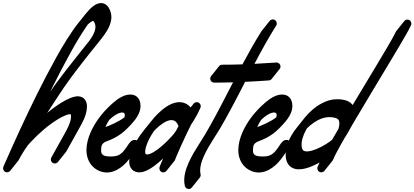

<svg xmlns="http://www.w3.org/2000/svg" viewBox="-117 -1145 2745 1272"><path d="M446.9 -839.6C445.8 -838.2 444.7 -836.9 443.6 -835.5C442.5 -834.1 441.4 -832.8 440.3 -831.4C439.2 -830.1 438.1 -828.7 437 -827.3C436 -826 434.9 -824.6 433.8 -823.2C432.7 -821.9 431.6 -820.5 430.5 -819.1C429.4 -817.8 428.3 -816.4 427.2 -815C423.5 -810.5 419.8 -805.9 416.2 -801.2C388.5 -766.4 360.8 -731.6 333.4 -696.4C306 -661.2 278.9 -625.6 252.4 -589.5C240.1 -572.7 228.1 -555.7 216.3 -538.6C221.1 -548.2 225.8 -557.9 230.5 -567.5C270 -646.7 311 -725.2 353.7 -802.5C375.1 -841.1 397.2 -879.1 420.5 -916.2C432.2 -934.8 444.1 -952.6 456.6 -971.2C459.1 -974.9 461.6 -978.4 464.1 -982C470.6 -988.5 477.3 -994.3 484 -998.8C487.5 -1001.4 490.8 -1003 493.8 -1004.4C496.6 -1005.5 499 -1006 499.9 -1006C500.8 -1005.9 500.6 -1005.9 501.2 -1005.7C501.8 -1005.1 503.3 -1004 505 -1001.4C505.8 -1000.6 506.7 -998.1 507.6 -996.5L510.3 -991.2C511.8 -987.6 512.6 -983.8 514 -980.2C514.2 -976.3 515.1 -972.5 515.2 -968.5L515 -962.5C515.1 -960.4 515 -958.4 514.5 -956.3C512.1 -939.5 504.5 -921.6 494.3 -904.2C487.8 -893 480.3 -882.1 472.2 -871.3C471.4 -870.2 470.6 -869.2 469.8 -868.2C468.7 -866.9 467.6 -865.5 466.5 -864.1C465.4 -862.8 464.3 -861.4 463.2 -860C462.1 -858.7 461 -857.3 459.9 -855.9C458.9 -854.6 457.8 -853.2 456.7 -851.9C455.6 -850.5 454.5 -849.1 453.4 -847.8C452.3 -846.4 451.2 -845 450.1 -843.7C449 -842.3 448 -841 446.9 -839.6ZM88.9 -206.3C141.9 -263 201.6 -314.9 266.6 -355.1C282.9 -364.9 299.6 -374 316 -380.6C324.1 -384 332.4 -386.5 339.1 -387.7L341.6 -388.2L343.6 -388.2C344.9 -388.5 346.1 -388.4 347.3 -388.3C349.5 -388.2 350.7 -387.7 350.9 -387.5C351.1 -387.3 350.9 -387.6 351.3 -386.9C351.8 -386.2 352.5 -384.5 352.9 -381.9C353.8 -377.1 353.3 -367.7 352.4 -359.8C350.1 -343.5 344.7 -326.8 337.1 -310C329.7 -293.1 320.3 -276.2 310.7 -258.6L281.5 -206.2L223.1 -101.5C216 -88.7 220.6 -72.4 233.4 -65.3C245.7 -58.4 261 -62.4 268.6 -74C269.8 -75.3 270.9 -76.6 271.9 -78.1C273.1 -79.4 274.2 -80.7 275.1 -82.2C276.3 -83.5 277.4 -84.8 278.4 -86.3C279.6 -87.5 280.7 -88.9 281.7 -90.4C282.9 -91.6 284 -93 284.9 -94.5C286.2 -95.7 287.2 -97.1 288.2 -98.6C289.4 -99.8 290.5 -101.2 291.5 -102.7C292.7 -103.9 293.8 -105.3 294.8 -106.8C296 -108 297.1 -109.4 298 -110.9C299.2 -112.1 300.3 -113.5 301.3 -114.9C302.5 -116.2 303.6 -117.5 304.6 -119C305.8 -120.3 306.9 -121.6 307.8 -123.1C309.1 -124.4 310.1 -125.7 311.1 -127.2C312.3 -128.4 313.4 -129.8 314.4 -131.3C315.6 -132.5 316.7 -133.9 317.7 -135.4C319.3 -137.1 320.8 -138.9 322 -141L322.3 -141.5L380.7 -246.2L409.8 -298.5C419.3 -316 429.4 -334.1 438.2 -353.8C447 -373.4 454.3 -395 457.5 -418.3C458.1 -424.2 458.8 -430 458.9 -436C459.2 -441.6 458.9 -448.9 457.8 -456C456.6 -463.2 454.3 -471.2 449.7 -479.2C445.2 -487.1 437.7 -494.8 429.2 -499.4C420.7 -504.2 411.9 -506.2 404.2 -506.8C400.4 -507.1 396.6 -507.2 393 -506.9L387.5 -506.5L382.6 -505.6C369.6 -503.3 358.8 -499.6 348.5 -495.4C327.8 -487 309.3 -476.9 291.4 -466C257.4 -445 225.5 -421.6 195.4 -396.4C221.5 -436 247 -475.7 272.8 -514.9C297.1 -551.8 321.8 -588.1 347.7 -623.5C373.8 -659 400.6 -694.2 427.8 -729.1C445.4 -751.7 463.2 -774.2 481 -796.7C487.6 -804.8 494.3 -812.9 500.9 -821.2C502 -822.5 503 -823.9 504.1 -825.2C505.2 -826.6 506.3 -828 507.4 -829.3C508.5 -830.7 509.6 -832.1 510.7 -833.4C511.8 -834.8 512.9 -836.2 514 -837.5C515 -838.9 516.1 -840.2 517.2 -841.6C518.3 -843 519.4 -844.3 520.5 -845.7C521.6 -847.1 522.7 -848.4 523.8 -849.8C524.9 -851.2 526 -852.5 527.1 -853.9C528.1 -855.2 529.2 -856.6 530.3 -858C531.4 -859.3 532.5 -860.7 533.6 -862.1C534.7 -863.4 535.8 -864.8 536.9 -866.1C538 -867.5 539 -868.9 540.1 -870.2C541.2 -871.6 542.3 -873 543.4 -874.3C544.5 -875.7 545.6 -877.1 546.7 -878.4C547.8 -879.8 548.9 -881.1 550 -882.5C564.9 -901.2 579.7 -920.8 592.7 -942.8C604.8 -963.8 615.7 -987.2 619.6 -1014.6C620.3 -1017.9 620.5 -1021.4 620.6 -1024.9L620.8 -1035.5C620.7 -1042.6 619.3 -1049.8 618.4 -1056.9C616.3 -1063.8 614.5 -1070.9 611.7 -1077.5L606.9 -1087C605.1 -1090.3 604.1 -1093.2 601.4 -1096.7C597 -1103.4 590.7 -1110.4 582.1 -1116.1C573.2 -1121.7 562 -1124.8 551.8 -1124.7C541.5 -1124.6 533.1 -1121.9 525.6 -1119C518.5 -1115.8 511.9 -1112.2 506.4 -1108.3C484 -1092.7 468.4 -1074.8 453.2 -1056.8C452.3 -1055.6 451.5 -1054.5 450.5 -1053.3C450.4 -1053.1 450.2 -1052.9 450 -1052.7C449 -1051.5 448.2 -1050.4 447.3 -1049.2C447.1 -1049 446.9 -1048.8 446.7 -1048.6C445.8 -1047.4 444.9 -1046.3 444 -1045.1C443.8 -1044.9 443.6 -1044.7 443.4 -1044.5C442.5 -1043.3 441.6 -1042.2 440.7 -1041C440.5 -1040.8 440.3 -1040.6 440.2 -1040.4C439.2 -1039.3 438.4 -1038.1 437.4 -1037C437.3 -1036.7 437.1 -1036.5 436.9 -1036.3C436 -1035.2 435.1 -1034 434.2 -1032.9C434 -1032.7 433.8 -1032.4 433.6 -1032.2C432.7 -1031.1 431.8 -1029.9 430.9 -1028.8C430.7 -1028.6 430.5 -1028.3 430.3 -1028.1C429.4 -1027 428.5 -1025.8 427.6 -1024.7C427.4 -1024.5 427.3 -1024.3 427.1 -1024C426.1 -1022.9 425.3 -1021.7 424.4 -1020.6C424.2 -1020.4 424 -1020.2 423.8 -1019.9C422.9 -1018.8 422 -1017.7 421.1 -1016.5C420.9 -1016.3 420.7 -1016.1 420.5 -1015.9C419.6 -1014.7 418.7 -1013.6 417.8 -1012.4C417.6 -1012.2 417.4 -1012 417.3 -1011.8C416.3 -1010.6 415.5 -1009.5 414.5 -1008.3C414.4 -1008.1 414.2 -1007.9 414 -1007.7C413.1 -1006.5 412.2 -1005.4 411.3 -1004.2C411.1 -1004 410.9 -1003.8 410.7 -1003.6C409.8 -1002.5 408.9 -1001.3 408 -1000.1C407.8 -999.9 407.6 -999.7 407.4 -999.5C406.5 -998.4 405.6 -997.2 404.7 -996.1C404.5 -995.8 404.4 -995.6 404.2 -995.4C403.2 -994.3 402.4 -993.1 401.5 -992C401.3 -991.8 401.1 -991.5 400.9 -991.3C386 -973.2 372.7 -954.3 360.1 -935.5C347.8 -917.3 335 -898.1 323.1 -879.1C299.1 -841 276.5 -802.1 254.8 -762.9C211.5 -684.7 170.3 -605.6 130.5 -525.8C50.9 -366 -22.9 -204.3 -94.5 -40.7C-100 -28 -94.9 -12.9 -82.4 -6.4C-70.1 0 -55.3 -4.2 -47.9 -15.5C-46.7 -16.8 -45.6 -18.1 -44.6 -19.6C-43.4 -20.8 -42.3 -22.2 -41.4 -23.7C-40.1 -24.9 -39.1 -26.3 -38.1 -27.8C-36.9 -29 -35.8 -30.4 -34.8 -31.9C-33.6 -33.1 -32.5 -34.5 -31.5 -36C-30.3 -37.2 -29.2 -38.6 -28.3 -40.1C-27.1 -41.3 -26 -42.7 -25 -44.2C-23.8 -45.4 -22.7 -46.8 -21.7 -48.2C-20.5 -49.5 -19.4 -50.8 -18.5 -52.3C-17.2 -53.6 -16.2 -54.9 -15.2 -56.4C-14 -57.7 -12.9 -59 -11.9 -60.5C-10.7 -61.7 -9.6 -63.1 -8.6 -64.6C-7.4 -65.8 -6.3 -67.2 -5.4 -68.7C-4.2 -69.9 -3.1 -71.3 -2.1 -72.8C-0.9 -74 0.2 -75.4 1.2 -76.9C3 -78.7 4.6 -80.7 5.9 -83.1L6.1 -83.5C24.2 -118.3 45.2 -151.7 68.4 -183.7C75.1 -191.3 81.9 -198.9 88.9 -206.3Z M672.8 -345.1C654.1 -334.3 634.1 -324.7 613.7 -316C603.5 -311.7 593.2 -307.6 582.8 -303.7L581.3 -303.1C588 -319 596.2 -334.4 605.6 -349.2C609.6 -353.1 613.6 -357 617.8 -360.7C633.5 -374.4 650.8 -386.8 667.9 -394C676.3 -397.6 684.7 -399.7 691.1 -399.8C698.1 -399.8 703 -398 705.3 -395.8C707.7 -393.7 709.5 -390.4 709.8 -384.1C709.8 -379 709.1 -373.4 707.7 -367.8C696.8 -359.6 685.1 -352 672.8 -345.1ZM633.5 -9.4C666.6 -20.4 696.4 -42.9 720 -68.4C748.6 -99.4 772.2 -136.1 792.3 -173C797.5 -182.7 802.5 -194 798.7 -204.2C793.4 -218.2 773.8 -221.6 760.4 -214.9C742.6 -206 731.8 -184.9 720.7 -169.1C707.7 -150.6 693.2 -130.5 672.9 -119.5C651.4 -107.9 626.2 -107.4 602.5 -108.8C589.1 -109.6 573.1 -111.1 562.6 -120.5C549.4 -132.3 552.9 -154.3 554.3 -170C556 -189.8 570.6 -202.3 588.5 -208.6C623.5 -220.9 656.7 -237.5 686.5 -259.6C700 -269.7 712.8 -280.8 724.7 -292.8C757.5 -325.9 790.9 -359.6 807.2 -404.4C823.2 -448.2 812.9 -508.8 759.5 -517.7C714.7 -525.2 667 -493.9 634.9 -466C578.1 -416.8 527.9 -358.2 493.9 -290.8C460.9 -225.3 437.1 -138.9 475.7 -70.5C494.7 -36.7 529 -11.9 567.1 -4.5C590.1 0 612.4 -2.4 633.5 -9.4Z M937.7 -309.9C953.5 -322.9 970.3 -334.4 987.2 -341.8C1004.2 -349.3 1020.3 -351.6 1033.2 -347.2C1039.5 -345.3 1044.9 -341.8 1049.7 -336.7C1054.6 -331.6 1058.8 -324.6 1062.2 -316.7L1062.3 -316.4C1063.2 -314.2 1064.5 -312.3 1065.9 -310.5C1064.9 -308.6 1063.9 -306.8 1062.9 -304.9C1058.8 -297 1054.8 -289.1 1050.8 -281.2C1049.5 -279.3 1048.2 -277.4 1046.9 -275.4C1042.2 -268.7 1037.4 -262 1032.6 -255.4C1028 -250.1 1023.4 -244.9 1018.7 -239.7C989.7 -208.1 958.4 -178 924.9 -153.4C908.3 -141.4 890.5 -130.5 874.1 -124.9C870.1 -123.6 866.2 -122.6 863 -122.2C861.3 -122 859.9 -121.9 858.5 -121.9C856.8 -121.9 855.4 -122.1 854.1 -122.2C851.5 -122.6 849.9 -123.4 849.1 -124C848.2 -124.6 847.7 -125.1 846.9 -126.5C845.4 -129.3 844.1 -135.6 844.9 -144.5C845.5 -153 847.5 -162.4 850.1 -171.8C855.5 -190.6 863.8 -209.7 873.4 -228.2C882.1 -244.8 892 -261.1 902.7 -276.8C913.8 -288.6 925.5 -299.8 937.7 -309.9ZM1149.1 -319.6C1172.6 -354.6 1194 -391.3 1211 -431.2C1216 -442.9 1211.9 -456.9 1200.8 -464C1188.5 -471.9 1172.2 -468.4 1164.3 -456.2C1163 -455 1162 -453.6 1161 -452.1C1159.8 -450.9 1158.7 -449.5 1157.7 -448C1156.5 -446.8 1155.4 -445.4 1154.4 -443.9C1153.2 -442.7 1152.1 -441.3 1151.2 -439.8C1150 -438.6 1148.9 -437.2 1147.9 -435.7C1147.1 -434.9 1146.4 -433.9 1145.7 -433C1144.1 -434.9 1142.6 -436.8 1140.8 -438.7C1130.6 -449.7 1116.7 -458.8 1101.9 -463.4C1086.9 -468.2 1072.1 -469 1057.5 -467.3C1043.2 -465.4 1030.2 -461.2 1018.4 -456.1C994.6 -445.6 974.6 -431.5 956.2 -416.4C937.8 -401.2 921.1 -384.6 905.6 -367.2C897.5 -358 889.6 -348.5 882.1 -338.9C881 -337.5 879.9 -336.2 878.8 -334.8C877.7 -333.4 876.6 -332.1 875.5 -330.7C874.4 -329.3 873.3 -328 872.3 -326.6C871.2 -325.2 870.1 -323.9 869 -322.5C867.9 -321.2 866.8 -319.8 865.7 -318.4C864.6 -317.1 863.5 -315.7 862.4 -314.3C861.4 -313 860.2 -311.6 859.2 -310.3C858.1 -308.9 857 -307.5 855.9 -306.2C854.8 -304.8 853.7 -303.4 852.6 -302.1C851.5 -300.7 850.4 -299.4 849.4 -298C848.3 -296.6 847.2 -295.3 846.1 -293.9C845 -292.5 843.9 -291.2 842.8 -289.8C841.7 -288.4 840.6 -287.1 839.5 -285.7C838.5 -284.3 837.3 -283 836.3 -281.6C835.2 -280.3 834.1 -278.9 833 -277.5C810.6 -249.4 790.7 -219.5 773.8 -187.3C763 -166.5 753.4 -144.7 746.5 -120.9C743.2 -108.9 740.5 -96.5 739.5 -82.9C738.6 -69.8 738.7 -53 747.6 -36C751.9 -27.6 759 -19.5 767.4 -14.1C775.8 -8.5 784.9 -5.5 793.3 -4.2C797.4 -3.6 801.5 -3.2 805.5 -3.2C809.6 -3.2 813.7 -3.5 817.6 -3.9C825.3 -5 832.2 -6.8 838.7 -9C864.4 -17.9 884.5 -31.2 903.8 -44.9C925.3 -60.7 945.1 -77.7 963.9 -95.6L959.5 -85.6L950 -63.2L945.3 -51.8L942.9 -45.9C942.1 -43.9 940.9 -40.4 940 -37.7C935.7 -24.6 942.2 -10.1 955.2 -4.8C967.2 0 980.6 -4.5 987.3 -15C988.5 -16.2 989.6 -17.6 990.6 -19C991.8 -20.3 992.9 -21.6 993.9 -23.1C995.1 -24.4 996.2 -25.7 997.1 -27.2C998.4 -28.5 999.5 -29.8 1000.4 -31.3C1001.6 -32.5 1002.7 -33.9 1003.7 -35.4C1004.9 -36.6 1006 -38 1007 -39.5C1008.2 -40.7 1009.3 -42.1 1010.2 -43.6C1011.4 -44.8 1012.5 -46.2 1013.5 -47.7C1014.7 -48.9 1015.8 -50.3 1016.8 -51.8C1018 -53 1019.1 -54.4 1020.1 -55.9C1021.3 -57.1 1022.4 -58.5 1023.3 -59.9C1024.5 -61.2 1025.6 -62.5 1026.6 -64C1027.8 -65.3 1028.9 -66.6 1029.9 -68.1C1031.1 -69.4 1032.2 -70.7 1033.1 -72.2C1034.4 -73.5 1035.4 -74.8 1036.4 -76.3C1038.8 -78.7 1040.7 -81.6 1042 -84.9L1043.7 -89L1051.5 -108.2L1060.8 -130L1079.9 -173.7C1092.9 -202.8 1106.3 -231.7 1120 -260.4C1129.4 -280.3 1139.2 -300 1149.1 -319.6Z M1375.2 -354.1C1398.6 -395.6 1420.9 -437.5 1443 -479.4L1507 -602.8C1559.5 -605.2 1611.9 -608.4 1664.2 -612.2L1664.2 -612.2C1672.9 -612.8 1680.2 -617.6 1684.6 -624.3C1685.8 -625.6 1686.9 -627 1687.9 -628.4C1689.1 -629.7 1690.2 -631 1691.1 -632.5C1692.4 -633.8 1693.5 -635.1 1694.4 -636.6C1695.6 -637.9 1696.7 -639.2 1697.7 -640.7C1698.9 -642 1700 -643.3 1701 -644.8C1702.2 -646 1703.3 -647.4 1704.2 -648.9C1705.5 -650.1 1706.5 -651.5 1707.5 -653C1708.7 -654.2 1709.8 -655.6 1710.8 -657.1C1712 -658.3 1713.1 -659.7 1714.1 -661.1C1715.3 -662.4 1716.4 -663.8 1717.3 -665.2C1718.5 -666.5 1719.6 -667.9 1720.6 -669.3C1721.8 -670.6 1722.9 -671.9 1723.9 -673.4C1725.1 -674.7 1726.2 -676 1727.1 -677.5C1728.4 -678.8 1729.5 -680.1 1730.4 -681.6C1731.6 -682.9 1732.7 -684.2 1733.7 -685.7C1738.8 -690.9 1741.8 -698.2 1741.2 -706.1C1740.2 -720.8 1727.5 -731.8 1712.8 -730.8C1664.8 -727.3 1616.8 -724.3 1568.9 -722L1573.5 -730.9C1617.4 -814.2 1663 -896.3 1712.6 -975.5L1712.7 -975.5C1720.5 -988 1716.7 -1004.4 1704.3 -1012.3C1691.9 -1020 1675.8 -1016.4 1667.9 -1004.3C1666.7 -1003 1665.6 -1001.7 1664.6 -1000.2C1663.4 -998.9 1662.3 -997.6 1661.3 -996.1C1660.1 -994.8 1659 -993.5 1658.1 -992C1656.8 -990.8 1655.8 -989.4 1654.8 -987.9C1653.6 -986.7 1652.5 -985.3 1651.5 -983.8C1650.3 -982.6 1649.2 -981.2 1648.2 -979.7C1647 -978.5 1645.9 -977.1 1645 -975.6C1643.8 -974.4 1642.7 -973 1641.7 -971.5C1640.5 -970.3 1639.4 -968.9 1638.4 -967.4C1637.2 -966.2 1636.1 -964.8 1635.1 -963.4C1633.9 -962.1 1632.9 -960.8 1631.9 -959.3C1630.7 -958 1629.6 -956.7 1628.6 -955.2C1627.4 -953.9 1626.3 -952.6 1625.3 -951.1C1624.1 -949.9 1623 -948.5 1622.1 -947C1620.9 -945.8 1619.8 -944.4 1618.8 -942.9C1617.5 -941.6 1616.2 -940.1 1615.2 -938.4C1570.2 -866.6 1528.8 -792.9 1489.2 -718.6C1444.3 -717.1 1399.5 -716.3 1354.7 -716.3H1354.7C1345.3 -716.3 1337.1 -711.5 1332.4 -704.2C1331.2 -703 1330.1 -701.6 1329.1 -700.1C1327.9 -698.9 1326.8 -697.5 1325.9 -696.1C1324.6 -694.8 1323.5 -693.4 1322.6 -692C1321.4 -690.7 1320.3 -689.3 1319.3 -687.9C1318.1 -686.6 1317 -685.3 1316 -683.8C1314.8 -682.5 1313.7 -681.2 1312.8 -679.7C1311.5 -678.4 1310.4 -677.1 1309.5 -675.6C1308.3 -674.4 1307.2 -673 1306.2 -671.5C1305 -670.3 1303.9 -668.9 1302.9 -667.4C1301.7 -666.2 1300.6 -664.8 1299.7 -663.3C1298.4 -662.1 1297.4 -660.7 1296.4 -659.2C1295.2 -658 1294.1 -656.6 1293.1 -655.2C1291.9 -653.9 1290.8 -652.5 1289.8 -651.1C1288.6 -649.8 1287.5 -648.4 1286.6 -647C1285.3 -645.7 1284.3 -644.4 1283.3 -642.9C1278.6 -638.1 1275.7 -631.5 1275.7 -624.3C1275.7 -609.6 1287.6 -597.6 1302.3 -597.6C1343.9 -597.6 1385.5 -598.4 1427 -599.6L1343.5 -438.8C1321.6 -397.1 1299.4 -355.6 1276.4 -314.7C1265.1 -294.2 1253.2 -274 1241.5 -253.7C1230 -234.3 1217.1 -214.5 1204.4 -194.5C1178.9 -154.3 1153.3 -113.2 1133 -67.7C1122.9 -44.9 1113.8 -21.3 1108.4 4.5C1107 11 1106.2 17.6 1105.1 24.2C1104 30.7 1104.1 37.8 1103.6 44.5C1102.9 58.2 1104.3 72.5 1107.6 86.5C1110.9 100.9 1125.1 109.7 1139.4 106.4C1146.5 104.8 1152.2 100.5 1155.8 94.9C1157 93.6 1158.1 92.3 1159.1 90.8C1160.3 89.6 1161.4 88.2 1162.4 86.7C1163.6 85.5 1164.7 84.1 1165.6 82.6C1166.8 81.4 1167.9 80 1168.9 78.5C1170.1 77.3 1171.2 75.9 1172.2 74.5C1173.4 73.2 1174.5 71.8 1175.4 70.4C1176.7 69.1 1177.8 67.7 1178.7 66.3C1179.9 65 1181 63.7 1182 62.2C1183.2 60.9 1184.3 59.6 1185.3 58.1C1186.5 56.8 1187.6 55.5 1188.5 54C1189.8 52.7 1190.9 51.4 1191.8 49.9C1193 48.7 1194.1 47.3 1195.1 45.8C1196.3 44.6 1197.4 43.2 1198.3 41.7C1199.6 40.5 1200.7 39.1 1201.6 37.6C1202.8 36.4 1203.9 35 1204.9 33.6C1211 27.3 1213.9 18.2 1211.8 9.1L1211.7 8.7C1209.7 -0.2 1208.5 -9.7 1209.2 -19.6C1209.6 -24.6 1209.4 -29.5 1210.3 -34.6C1211.2 -39.7 1211.8 -44.7 1212.9 -49.9C1217.1 -70.4 1225 -91.1 1234 -111.5C1252.2 -152.4 1276.6 -191.8 1301.6 -231.3C1314.2 -251.2 1327.2 -271 1339.8 -292.1C1351.7 -312.8 1363.7 -333.3 1375.2 -354.1Z M1678.8 -345.1C1660.1 -334.3 1640.1 -324.7 1619.7 -316C1609.5 -311.7 1599.2 -307.6 1588.8 -303.7L1587.3 -303.1C1594 -319 1602.2 -334.4 1611.6 -349.2C1615.6 -353.1 1619.6 -357 1623.8 -360.7C1639.5 -374.4 1656.8 -386.8 1673.9 -394C1682.3 -397.6 1690.7 -399.7 1697.1 -399.8C1704.1 -399.8 1709 -398 1711.3 -395.8C1713.7 -393.7 1715.5 -390.4 1715.8 -384.1C1715.8 -379 1715.1 -373.4 1713.7 -367.8C1702.8 -359.6 1691.1 -352 1678.8 -345.1ZM1639.5 -9.4C1672.6 -20.4 1702.4 -42.9 1726 -68.4C1754.6 -99.4 1778.2 -136.1 1798.3 -173C1803.5 -182.7 1808.5 -194 1804.7 -204.2C1799.4 -218.2 1779.8 -221.6 1766.4 -214.9C1748.6 -206 1737.8 -184.9 1726.7 -169.1C1713.7 -150.6 1699.2 -130.5 1678.9 -119.5C1657.4 -107.9 1632.2 -107.4 1608.5 -108.8C1595.1 -109.6 1579.1 -111.1 1568.6 -120.5C1555.4 -132.3 1558.9 -154.3 1560.3 -170C1562 -189.8 1576.6 -202.3 1594.5 -208.6C1629.5 -220.9 1662.7 -237.5 1692.5 -259.6C1706 -269.7 1718.8 -280.8 1730.7 -292.8C1763.5 -325.9 1796.9 -359.6 1813.2 -404.4C1829.2 -448.2 1818.9 -508.8 1765.5 -517.7C1720.7 -525.2 1673 -493.9 1640.9 -466C1584.1 -416.8 1533.9 -358.2 1499.9 -290.8C1466.9 -225.3 1443.1 -138.9 1481.7 -70.5C1500.7 -36.7 1535 -11.9 1573.1 -4.5C1596.1 0 1618.4 -2.4 1639.5 -9.4Z M1989.3 -348.9C2007.3 -358.3 2026.2 -364.8 2044.9 -367.6C2062.4 -370 2085.1 -369.1 2101.6 -364.8C2110.1 -362.7 2116.9 -359.4 2121.3 -355.6C2125.6 -351.8 2128.3 -347.6 2129.9 -341C2131.6 -334.4 2131.8 -325.9 2130.6 -316.8C2130.1 -312.3 2129.2 -307.5 2128.2 -302.8L2126.5 -295.6C2126 -294.2 2125.8 -292.9 2125.6 -291.6C2124.4 -289.6 2123.2 -287.6 2122.1 -285.7L2122 -285.5L2121.8 -285.2C2118.9 -280.3 2116 -275.5 2113.1 -270.6L2082.7 -218.5C2077.8 -214.3 2072.3 -210.2 2066.8 -206.2C2049.7 -193.9 2031.2 -182.7 2012.3 -172.8C1993.4 -163 1973.9 -154.5 1954.5 -148.6C1944.9 -145.7 1935.3 -143.6 1926.2 -142.5C1917.2 -141.5 1908.7 -141.9 1902.3 -143.5C1899.1 -144.4 1896.5 -145.5 1894.5 -146.9C1892.3 -148.1 1890.7 -149.9 1889.1 -151.9C1885.9 -156.1 1883.3 -162.9 1882.1 -171.4C1879.6 -188.8 1881.6 -208.4 1886.8 -227.5C1892.1 -246.7 1900.2 -265.7 1910.4 -283.8C1912.7 -287.8 1915 -291.7 1917.5 -295.7C1924.1 -302.2 1931 -308.5 1938.1 -314.5C1954.1 -327.9 1971.3 -339.7 1989.3 -348.9ZM2343.1 -530 2475.8 -750.7 2541.7 -861.5C2552.7 -880 2563.3 -898.9 2574.2 -917.5C2584.8 -936.8 2595.4 -954.7 2606 -977.9C2612 -991.1 2606.2 -1006.8 2593 -1012.9C2580.9 -1018.6 2566.7 -1014.2 2559.6 -1003.3C2558.4 -1002.1 2557.3 -1000.7 2556.3 -999.2C2555.1 -998 2554 -996.6 2553.1 -995.1C2551.8 -993.9 2550.8 -992.5 2549.8 -991C2548.6 -989.8 2547.5 -988.4 2546.5 -987C2545.3 -985.7 2544.2 -984.4 2543.2 -982.9C2542 -981.6 2540.9 -980.3 2540 -978.8C2538.8 -977.5 2537.7 -976.2 2536.7 -974.7C2535.5 -973.4 2534.4 -972.1 2533.4 -970.6C2532.2 -969.4 2531.1 -968 2530.2 -966.5C2528.9 -965.3 2527.8 -963.9 2526.9 -962.4C2525.7 -961.2 2524.6 -959.8 2523.6 -958.3C2522.4 -957.1 2521.3 -955.7 2520.3 -954.2C2519.1 -953 2518 -951.6 2517.1 -950.1C2515.8 -948.9 2514.8 -947.5 2513.8 -946.1C2512.6 -944.8 2511.5 -943.5 2510.5 -942C2508.5 -939.9 2506.6 -937.5 2505.3 -934.7L2504 -931.8C2496.6 -915.9 2485.7 -896.7 2475.5 -878.4C2464.8 -860 2454.4 -841.5 2443.4 -823.1L2377.7 -712.6L2245.1 -492C2236.5 -477.9 2228.1 -463.7 2219.6 -449.5C2216.2 -453.9 2212.4 -458 2208.2 -461.5C2195.4 -472.4 2180.9 -478.3 2167.5 -481.8C2154 -485.3 2141.1 -486.7 2128.5 -487.3C2122.1 -487.5 2116.4 -487.8 2109.5 -487.4C2102.8 -487.4 2096.3 -486.6 2089.7 -485.8C2063.7 -481.9 2039.4 -473.2 2017.4 -461.7C1995.2 -450.4 1974.9 -436.4 1956.3 -420.8C1937.7 -405.3 1920.6 -388 1905.2 -369.5C1904.1 -368.2 1903.1 -366.8 1902 -365.4C1902 -365.4 1901.9 -365.4 1901.9 -365.4C1900.8 -364.1 1899.8 -362.7 1898.7 -361.4C1898.7 -361.3 1898.7 -361.3 1898.7 -361.3C1897.6 -360 1896.5 -358.6 1895.4 -357.3C1895.4 -357.2 1895.4 -357.2 1895.4 -357.2C1894.3 -355.9 1893.3 -354.5 1892.2 -353.2C1892.2 -353.2 1892.1 -353.1 1892.1 -353.1C1891 -351.8 1890 -350.4 1888.9 -349.1C1888.9 -349.1 1888.9 -349 1888.8 -349C1887.7 -347.7 1886.7 -346.3 1885.6 -345C1885.6 -345 1885.6 -345 1885.6 -344.9C1884.5 -343.6 1883.4 -342.2 1882.4 -340.9C1882.3 -340.9 1882.3 -340.9 1882.3 -340.8C1881.2 -339.5 1880.2 -338.2 1879.1 -336.8C1879.1 -336.8 1879.1 -336.8 1879 -336.8C1877.9 -335.4 1876.9 -334.1 1875.8 -332.7C1875.8 -332.7 1875.8 -332.7 1875.8 -332.7C1874.7 -331.3 1873.6 -330 1872.5 -328.6C1872.5 -328.6 1872.5 -328.6 1872.5 -328.6C1871.4 -327.3 1870.4 -325.9 1869.3 -324.5C1869.3 -324.5 1869.2 -324.5 1869.2 -324.5C1868.1 -323.2 1867.1 -321.8 1866 -320.5C1866 -320.4 1866 -320.4 1866 -320.4C1864.9 -319.1 1863.8 -317.7 1862.7 -316.4C1862.7 -316.3 1862.7 -316.3 1862.7 -316.3C1861.6 -315 1860.5 -313.6 1859.5 -312.3C1859.4 -312.3 1859.4 -312.2 1859.4 -312.2C1858.3 -310.9 1857.3 -309.5 1856.2 -308.2C1856.2 -308.2 1856.2 -308.1 1856.1 -308.1C1855 -306.8 1854 -305.4 1852.9 -304.1C1852.9 -304.1 1852.9 -304.1 1852.9 -304C1837.4 -285.5 1823.5 -265.6 1811.6 -244.3C1799.7 -223.1 1789.8 -200.3 1783.1 -176C1776.6 -151.5 1773.2 -125.4 1777.2 -97.9C1778.1 -91 1780 -83.7 1782.4 -76.4C1785.3 -69.1 1788.7 -61.7 1794 -54.7C1804.1 -40.6 1820.9 -30.3 1836.3 -26.6C1851.8 -22.7 1866.3 -22.8 1879.7 -24.2C1893 -25.7 1905.5 -28.6 1917.5 -32.2C1941.4 -39.4 1963.4 -49.2 1984.6 -60.1C1989.8 -62.9 1995 -65.7 2000.2 -68.6C1995.9 -59.6 1991.7 -49.9 1987.5 -40.5C1981.7 -27.3 1987.4 -11.8 2000.5 -5.7C2012.7 0 2026.8 -4.4 2033.9 -15.3C2035.1 -16.5 2036.2 -17.9 2037.2 -19.4C2038.4 -20.6 2039.5 -22 2040.4 -23.5C2041.7 -24.7 2042.7 -26.1 2043.7 -27.6C2044.9 -28.8 2046 -30.2 2047 -31.6C2048.2 -32.9 2049.3 -34.2 2050.3 -35.7C2051.5 -37 2052.6 -38.3 2053.5 -39.8C2054.7 -41.1 2055.8 -42.4 2056.8 -43.9C2058 -45.2 2059.1 -46.5 2060.1 -48C2061.3 -49.2 2062.4 -50.6 2063.3 -52.1C2064.6 -53.3 2065.6 -54.7 2066.6 -56.2C2067.8 -57.4 2068.9 -58.8 2069.9 -60.3C2071.1 -61.5 2072.2 -62.9 2073.2 -64.4C2074.4 -65.6 2075.5 -67 2076.4 -68.5C2077.6 -69.7 2078.7 -71.1 2079.7 -72.5C2080.9 -73.8 2082 -75.1 2083 -76.6C2085 -78.7 2086.8 -81.1 2088.2 -83.9L2090 -87.8C2094.1 -96.7 2097.6 -105.2 2102.1 -114.4L2116.6 -142.3C2126.4 -160.9 2137 -179.5 2147.2 -198.1L2167.9 -234.1C2177.1 -247.4 2185.3 -261.1 2192.4 -274.1L2208.7 -303.7L2218.8 -321.5C2259.8 -391.2 2301.3 -460.6 2343.1 -530Z"/></svg>

Font: Ambarawa
Style: Script
Weight: 500
Foundry: Ekosamp
Version: Version 1.001;